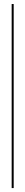

<svg xmlns="http://www.w3.org/2000/svg" viewBox="-20 -770 124 954"><path d="M38 164.5V-750H48V164.5Z"/></svg>

Font: Imbue 100pt Medium
Style: Regular
Weight: 500
Designer: Tyler Finck
Foundry: Etcetera Type Company
Version: Version 1.102; ttfautohint (v1.8.3)